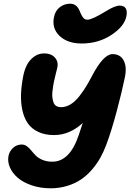

<svg xmlns="http://www.w3.org/2000/svg" viewBox="-20 -976 701 1032"><path d="M418.9 -742.2Q343.3 -742.2 300.5 -782.7Q257.8 -823.2 270 -882.8Q276.4 -918 301 -937Q325.7 -956.1 356.9 -956.1Q392.6 -956.1 408.2 -917Q413.1 -904.8 416 -898.9Q418.9 -893.1 424.1 -885Q429.2 -877 435.5 -873.5Q441.9 -870.1 450.2 -870.1Q474.6 -870.1 547.9 -915Q597.7 -945.8 623 -945.8Q647 -945.8 656 -930.7Q665 -915.5 659.2 -888.2Q648.4 -834 578.6 -788.1Q508.8 -742.2 418.9 -742.2ZM252 36.1Q197.8 36.1 151.4 20.5Q105 4.9 75.9 -20Q46.9 -44.9 33.2 -76.4Q19.5 -107.9 25.9 -139.2Q30.8 -162.6 50 -180.9Q69.3 -199.2 97.2 -199.2Q112.3 -199.2 125 -189.7Q137.7 -180.2 148.4 -166.7Q159.2 -153.3 172.6 -139.6Q186 -126 208.7 -116.5Q231.4 -106.9 261.2 -106.9Q355 -106.9 402.8 -249Q406.7 -260.3 424.8 -314.9Q353.5 -250 271 -250Q221.7 -250 185.5 -267.1Q149.4 -284.2 129.4 -313.2Q109.4 -342.3 100.3 -383.3Q91.3 -424.3 93 -470Q94.7 -515.6 105 -567.9Q111.3 -600.1 124.5 -626.2Q137.7 -652.3 162.1 -670.7Q186.5 -689 217.8 -689Q254.4 -689 274.7 -667Q294.9 -645 288.1 -612.8Q286.1 -603 279.5 -577.9Q272.9 -552.7 270 -537.1Q267.1 -522.5 265.4 -511.7Q263.7 -501 261.7 -482.9Q259.8 -464.8 261.5 -452.1Q263.2 -439.5 267.3 -426.5Q271.5 -413.6 282 -406.7Q292.5 -399.9 308.1 -399.9Q334.5 -399.9 359.9 -415.5Q385.3 -431.2 407.5 -460.2Q429.7 -489.3 443.8 -512.7Q458 -536.1 475.1 -568.8Q536.1 -685.1 585 -685.1Q626.5 -685.1 644.8 -650.9Q663.1 -616.7 650.9 -559.1Q636.2 -486.3 607.2 -377.4Q578.1 -268.6 550.8 -196.8Q537.1 -160.2 519.3 -128.2Q501.5 -96.2 475.1 -65.2Q448.7 -34.2 417.2 -12.5Q385.7 9.3 343 22.7Q300.3 36.1 252 36.1Z"/></svg>

Font: Shantell Sans Bouncy
Style: Italic
Weight: 800
Italic angle: -11.31°
Designer: Stephen Nixon, Anya Danilova, Shantell Martin
Foundry: Arrow Type
Version: Version 1.006;[9816181b4]